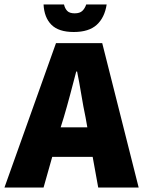

<svg xmlns="http://www.w3.org/2000/svg" viewBox="-47 -844 651 864"><path d="M346 -271 338 -316Q328 -363 319 -418Q310 -473 300 -522H296Q283 -472 268.5 -417.5Q254 -363 240 -316L226 -271ZM370 -138H188L149 0H-27L205 -650H413L577 0H395ZM285 -700Q217 -700 184.5 -732.5Q152 -765 149 -824H241Q245 -806 255.5 -795Q266 -784 289 -784Q312 -784 323.5 -795Q335 -806 341 -824H433Q424 -765 388.5 -732.5Q353 -700 285 -700Z"/></svg>

Font: Kilde Sans Black
Style: Regular
Weight: 900
Italic angle: -3°
Designer: Paul D. Hunt
Foundry: Adobe Systems Incorporated
Version: Version 1.050;PS Version 1.000;hotconv 1.0.70;makeotf.lib2.5